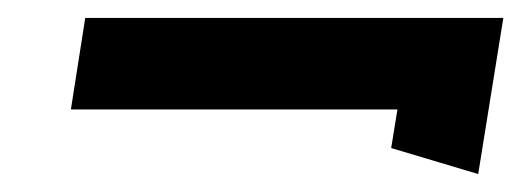

<svg xmlns="http://www.w3.org/2000/svg" viewBox="-20 -361 581 214"><path d="M423 -239 416 -196 513 -167 541 -341H75L59 -239Z"/></svg>

Font: Charger Pro
Style: BlkObl
Weight: 900
Designer: Jasper
Foundry: Cannot Into Space Fonts
Version: Version 1.09